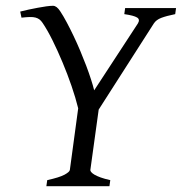

<svg xmlns="http://www.w3.org/2000/svg" viewBox="-20 -643 628 663"><path d="M357.9 0H140.1L143.1 -21Q185.5 -30.3 202.9 -39.8Q220.2 -49.3 221.2 -56.2L250 -269Q241.2 -304.7 227.1 -345.9Q212.9 -387.2 196 -427.5Q179.2 -467.8 161.4 -503.7Q143.6 -539.6 127 -564Q122.1 -571.3 116.5 -575.7Q110.8 -580.1 102.8 -582.3Q94.7 -584.5 83 -584.2Q71.3 -584 54.2 -582L49.8 -603Q63 -606.4 78.9 -609.9Q94.7 -613.3 110.4 -616.2Q126 -619.1 139.9 -621.1Q153.8 -623 163.1 -623Q175.8 -623 188 -604Q198.7 -587.9 210.4 -565.9Q222.2 -543.9 234.1 -518.8Q246.1 -493.7 257.1 -467.5Q268.1 -441.4 277.6 -416.3Q287.1 -391.1 294.2 -369.1Q301.3 -347.2 305.2 -331.1L456.1 -562Q464.4 -575.7 453.4 -582.5Q442.4 -589.4 409.2 -594.2L412.1 -615.2H587.9L585 -594.2Q554.2 -587.9 536.9 -581.3Q519.5 -574.7 511.2 -562L320.8 -264.6L292 -56.2Q291.5 -53.2 294.7 -49.1Q297.9 -44.9 305.9 -40Q314 -35.2 327.4 -30.3Q340.8 -25.4 360.8 -21Z"/></svg>

Font: Gentium Plus APac
Style: Italic
Weight: 400
Italic angle: -8°
Designer: J. Victor Gaultney, Annie Olsen, Iska Routamaa, Becca Hirsbrunner
Foundry: SIL International
Version: Version 5.000